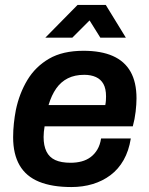

<svg xmlns="http://www.w3.org/2000/svg" viewBox="-20 -743 601 775"><path d="M268 12Q190 12 137.5 -9.5Q85 -31 59 -76Q33 -121 33 -189Q33 -217 36 -245Q39 -273 44 -299Q58 -366 90.5 -420Q123 -474 178 -506Q233 -538 317 -538Q388 -538 435.5 -517Q483 -496 507 -453.5Q531 -411 531 -346Q531 -323 527.5 -292.5Q524 -262 516 -233H160Q158 -221 157 -210.5Q156 -200 156 -190Q156 -155 167.5 -131.5Q179 -108 203 -97Q227 -86 265 -86Q289 -86 309.5 -91.5Q330 -97 346 -109Q362 -121 373 -139.5Q384 -158 388 -184H508Q500 -134 479 -97Q458 -60 426 -36Q394 -12 354 0Q314 12 268 12ZM176 -319H405Q407 -329 407.5 -338Q408 -347 408 -354Q408 -385 397.5 -404Q387 -423 367 -432Q347 -441 320 -441Q282 -441 254 -427Q226 -413 207 -386Q188 -359 176 -319ZM163 -591 293 -723H407L488 -591H385L320 -695H376L272 -591Z"/></svg>

Font: Archivo SemiBold SemiBold
Style: Italic
Weight: 600
Italic angle: -10°
Version: Version 2.001